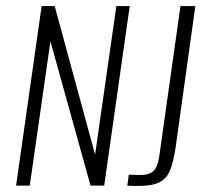

<svg xmlns="http://www.w3.org/2000/svg" viewBox="-20 -611 678 632"><path d="M33 0 117 -591H160L293 -102L363 -591H407L323 0H278L146 -475L78 0ZM437 1Q428 1 418.5 1Q409 1 399 0L404 -36L437 -35Q469 -34 484 -47Q499 -60 504 -95L574 -591H623L558 -125Q551 -78 539.5 -50Q528 -22 504 -10.5Q480 1 437 1Z"/></svg>

Font: Alumni Sans Thin Light
Style: Italic
Weight: 300
Italic angle: -8°
Version: Version 1.016